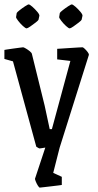

<svg xmlns="http://www.w3.org/2000/svg" viewBox="-22 -672 447 873"><path d="M159 181Q156 181 150.5 172.5Q145 164 141 154Q137 144 137 141L184 -1Q177 0 169 1.5Q161 3 158 3Q156 3 149.5 -1Q143 -5 143 -5L37 -393L-2 -404V-445Q-2 -445 9.5 -447Q21 -449 37 -451Q53 -453 66.5 -455Q80 -457 83 -457Q86 -457 95.5 -451.5Q105 -446 113.5 -439Q122 -432 123 -427L181 -192L204 -85H214L298 -395L238 -402V-450Q238 -450 254.5 -451Q271 -452 292.5 -453.5Q314 -455 332 -456Q350 -457 353 -457Q356 -457 363 -450.5Q370 -444 376.5 -435.5Q383 -427 382 -422L249 0L220 114L259 132V169Q259 169 245 171Q231 173 212 175Q193 177 177.5 179Q162 181 159 181ZM250 -613Q251 -616 263 -625.5Q275 -635 288 -643.5Q301 -652 304 -652Q309 -652 321 -641.5Q333 -631 343.5 -618.5Q354 -606 353 -600L349 -582Q348 -579 336 -569.5Q324 -560 311.5 -551.5Q299 -543 295 -543Q290 -543 278 -554Q266 -565 256.5 -577.5Q247 -590 247 -594ZM54 -613Q55 -616 67 -625.5Q79 -635 92 -643.5Q105 -652 108 -652Q113 -652 125 -641.5Q137 -631 147.5 -618.5Q158 -606 157 -600L153 -582Q152 -579 140 -569.5Q128 -560 115.5 -551.5Q103 -543 99 -543Q94 -543 82 -554Q70 -565 60.5 -577.5Q51 -590 51 -594Z"/></svg>

Font: Grenze Gotisch
Style: Regular
Weight: 400
Designer: Renata Polastri
Foundry: Omnibus-Type
Version: Version 1.001